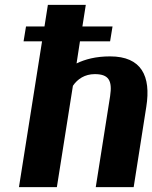

<svg xmlns="http://www.w3.org/2000/svg" viewBox="-20 -770 627 790"><path d="M77 -600H153L58 0H214L280 -417C299 -445 329 -465 370 -465C427 -465 443 -439 433 -374L374 0H530L582 -331C602 -457 562 -538 433 -538C374 -538 330 -526 295 -509L309 -600H433L443 -661H319L333 -750H177L163 -661H87Z"/></svg>

Font: Aerodynamic
Style: BdObl
Weight: 500
Designer: Google
Version: Version 2.000980; 2014